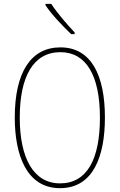

<svg xmlns="http://www.w3.org/2000/svg" viewBox="-20 -971 624 1001"><path d="M247 -951H217V-944C250 -894 309 -833 351 -793H369V-802C328 -846 281 -899 247 -951ZM527 -358C527 -576 457 -724 295 -724C141 -724 57 -594 57 -358C57 -164 118 10 293 10C467 10 527 -158 527 -358ZM83 -358C83 -569 152 -699 295 -699C430 -699 501 -576 501 -358C501 -141 434 -15 293 -15C155 -15 83 -146 83 -358Z"/></svg>

Font: Noto Sans Myanmar UI Condensed Thin
Style: Regular
Weight: 100
Width: 3
Designer: Monotype Design Team
Foundry: Monotype Imaging Inc.
Version: Version 2.103